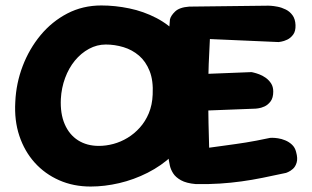

<svg xmlns="http://www.w3.org/2000/svg" viewBox="-20 -676 1143 703"><path d="M312 7Q249 7 196.8 -16Q144.5 -39 107.1 -80.5Q69.8 -122 50.9 -178.5Q32 -235 36 -303Q39 -371 63 -434Q87 -497 128.4 -547Q169.8 -597 226.2 -626.5Q282.8 -656 351 -656Q401.8 -656 453.6 -645.2Q505.5 -634.5 552.4 -610.2Q599.2 -586 635.5 -545.9Q671.8 -505.8 690.8 -447.5Q709.8 -389.2 705.8 -310Q702.8 -246 677.4 -195.5Q652 -145 611.5 -107Q571 -69 520.6 -43.5Q470.2 -18 416.5 -5.5Q362.8 7 312 7ZM341.8 -141.8Q368.2 -141.8 395.1 -149Q422 -156.2 446.9 -171.2Q471.8 -186.2 492 -208.8Q512.2 -231.2 524.9 -261.5Q537.5 -291.8 539 -329.5Q541.8 -380.8 527.8 -416Q513.8 -451.2 488.8 -472.5Q463.8 -493.8 432 -503.4Q400.2 -513 367.2 -513Q335 -513 305.9 -497.2Q276.8 -481.5 254.2 -454.1Q231.8 -426.8 218.4 -390.5Q205 -354.2 202.8 -314Q200.2 -260.2 216.9 -221.5Q233.5 -182.8 265.9 -162.2Q298.2 -141.8 341.8 -141.8ZM696.8 -2Q662.2 -5 642.5 -16.1Q622.8 -27.2 613.9 -41.5Q605 -55.8 602 -69.4Q599 -83 597.8 -91.2Q594.8 -162.8 592.2 -222.9Q589.8 -283 589.6 -340.4Q589.5 -397.8 592.4 -461.4Q595.2 -525 602.2 -604.5Q605.2 -618.5 621.2 -633.9Q637.2 -649.2 672.8 -651.8L962.2 -655.2Q962.2 -655.2 971.9 -654.8Q981.5 -654.2 996.5 -651.4Q1011.5 -648.5 1026.4 -641.1Q1041.2 -633.8 1051.2 -619.9Q1061.2 -606 1062 -584.2Q1062.8 -562 1053.5 -549.4Q1044.2 -536.8 1031.8 -530.9Q1019.2 -525 1009.6 -523.5Q1000 -522 1000 -522L748.5 -533Q745.8 -481.5 744.2 -441.2Q742.8 -401 742.2 -366.4Q741.8 -331.8 742.4 -297.8Q743 -263.8 743.5 -224.5Q744 -185.2 745.8 -135.2Q779 -140 802.6 -143Q826.2 -146 844.2 -148.8Q862.2 -151.5 880.1 -154.2Q898 -157 919.1 -161.1Q940.2 -165.2 969.2 -171.2Q969.2 -171.2 977.4 -171.4Q985.5 -171.5 998.1 -169.6Q1010.8 -167.8 1024.5 -162.1Q1038.2 -156.5 1049.2 -146.2Q1060.2 -136 1064.2 -119.5Q1070.8 -96 1066.2 -80.9Q1061.8 -65.8 1052.4 -57.6Q1043 -49.5 1035.2 -46.2Q1027.5 -43 1027.5 -43Q981 -33 941.6 -25Q902.2 -17 864 -11.8Q825.8 -6.5 785.5 -3.9Q745.2 -1.2 696.8 -2ZM630.5 -267.2 622.2 -401 901.2 -412Q901.2 -412 909.4 -410.1Q917.5 -408.2 929.2 -403.9Q941 -399.5 952.6 -391.4Q964.2 -383.2 972.4 -370.9Q980.5 -358.5 980.5 -340.8Q980.5 -318 970.9 -305Q961.2 -292 948.4 -286.2Q935.5 -280.5 925.9 -279.4Q916.2 -278.2 916.2 -278.2Z"/></svg>

Font: Sour Gummy Black
Style: Regular
Weight: 900
Version: Version 1.000